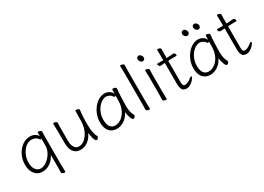

<svg xmlns="http://www.w3.org/2000/svg" viewBox="-9 -1565 3580 2599"><g transform="rotate(-30 1781.0 -265.5)"><path d="M428 -125V59Q428 85 427 110.5Q426 136 426 148Q426 160 441.5 167.5Q457 175 470 175Q485 175 485 166Q485 149 483.5 120Q482 91 482 60V-368Q482 -394 483 -419.5Q484 -445 484 -457Q484 -469 469 -476.5Q454 -484 441 -484Q426 -484 426 -475Q426 -465 426 -451Q426 -437 427 -420Q407 -452 375 -468Q343 -484 304 -484Q254 -484 209.5 -459.5Q165 -435 131 -393.5Q97 -352 77.5 -298.5Q58 -245 58 -186Q58 -91 103 -37.5Q148 16 220 16Q281 16 335 -18Q389 -52 428 -125ZM428 -384V-274Q428 -228 409 -184.5Q390 -141 359 -107.5Q328 -74 291.5 -54Q255 -34 220 -34Q177 -34 145.5 -72.5Q114 -111 114 -189Q114 -234 128.5 -278Q143 -322 169 -357.5Q195 -393 229.5 -414.5Q264 -436 305 -436Q333 -436 359.5 -423.5Q386 -411 405 -381Q408 -376 414 -376Q423 -376 428 -384Z M1074 -457V-459Q1074 -470 1059 -477Q1044 -484 1030 -484Q1014 -484 1014 -475Q1014 -466 1014 -444Q1014 -422 1013.5 -394.5Q1013 -367 1012.5 -341.5Q1012 -316 1011 -301Q1007 -224 978 -163.5Q949 -103 906.5 -68.5Q864 -34 818 -34Q770 -34 747 -75Q724 -116 724 -175V-368Q724 -380 724.5 -397.5Q725 -415 725.5 -431.5Q726 -448 726 -456Q726 -468 711 -475.5Q696 -483 682 -483Q667 -483 667 -474Q667 -463 667.5 -439.5Q668 -416 669 -395Q670 -374 670 -368V-171Q670 -123 683 -80.5Q696 -38 728.5 -11Q761 16 818 16Q880 16 931.5 -22.5Q983 -61 1016 -132Q1016 -118 1020 -94Q1024 -70 1030.5 -46Q1037 -22 1046.5 -5.5Q1056 11 1068 11Q1081 11 1091.5 -3Q1102 -17 1102 -27Q1102 -30 1100 -34Q1081 -64 1071.5 -116.5Q1062 -169 1062 -237Q1062 -323 1066.5 -381Q1071 -439 1074 -457Z M1653 -457V-459Q1653 -470 1637.5 -477Q1622 -484 1608 -484Q1591 -484 1591 -475Q1591 -468 1590.5 -450.5Q1590 -433 1589 -410Q1573 -448 1539.5 -466Q1506 -484 1469 -484Q1425 -484 1381.5 -460Q1338 -436 1302.5 -393Q1267 -350 1245.5 -294Q1224 -238 1224 -175Q1224 -81 1267.5 -32.5Q1311 16 1383 16Q1440 16 1495.5 -18.5Q1551 -53 1587 -126Q1588 -109 1593 -86Q1598 -63 1605.5 -40.5Q1613 -18 1622.5 -3.5Q1632 11 1642 11Q1656 11 1666.5 -2.5Q1677 -16 1677 -27Q1677 -30 1675 -34Q1658 -61 1650.5 -93Q1643 -125 1641.5 -152.5Q1640 -180 1640 -193Q1640 -211 1641 -246Q1642 -281 1643.5 -321.5Q1645 -362 1647.5 -398.5Q1650 -435 1653 -457ZM1589 -386Q1588 -361 1588 -333.5Q1588 -306 1587 -291Q1584 -214 1554 -156Q1524 -98 1478.5 -66Q1433 -34 1383 -34Q1339 -34 1310 -68.5Q1281 -103 1281 -180Q1281 -234 1297.5 -280.5Q1314 -327 1342 -362Q1370 -397 1403.5 -416.5Q1437 -436 1470 -436Q1493 -436 1518 -422.5Q1543 -409 1562 -380Q1565 -376 1571 -376Q1576 -376 1581.5 -379Q1587 -382 1589 -386Z M1845 -590V-105Q1845 -98 1844.5 -80Q1844 -62 1843.5 -43.5Q1843 -25 1843 -17Q1843 -5 1858.5 2.5Q1874 10 1887 10Q1903 10 1903 1Q1903 -11 1902.5 -34Q1902 -57 1901 -78Q1900 -99 1900 -105V-590Q1900 -602 1900.5 -620Q1901 -638 1901.5 -654.5Q1902 -671 1902 -679Q1902 -691 1886.5 -698.5Q1871 -706 1858 -706Q1842 -706 1842 -697Q1842 -686 1842.5 -664Q1843 -642 1844 -621Q1845 -600 1845 -590Z M2140 -602Q2177 -602 2177 -641Q2177 -661 2162 -678.5Q2147 -696 2130 -696Q2111 -696 2101.5 -685Q2092 -674 2092 -655Q2092 -637 2106.5 -619.5Q2121 -602 2140 -602ZM2108 -368V-105Q2108 -98 2107.5 -80Q2107 -62 2106.5 -43.5Q2106 -25 2106 -17Q2106 -6 2122 1.5Q2138 9 2151 9Q2166 9 2166 1Q2166 -11 2165.5 -34Q2165 -57 2164 -78Q2163 -99 2163 -105V-368Q2163 -380 2163.5 -398Q2164 -416 2164.5 -432.5Q2165 -449 2165 -457Q2165 -468 2149.5 -475.5Q2134 -483 2120 -483Q2105 -483 2105 -475Q2105 -464 2105.5 -442Q2106 -420 2107 -399Q2108 -378 2108 -368Z M2583 -89 2578 -85Q2552 -64 2526 -51Q2500 -38 2479 -38Q2457 -38 2449 -52Q2441 -66 2441 -108V-434L2482 -436Q2502 -437 2530 -437Q2558 -437 2568 -437Q2578 -437 2578 -449Q2578 -460 2569 -472.5Q2560 -485 2548 -485H2547Q2537 -484 2513 -482Q2489 -480 2471 -479L2441 -478V-528Q2441 -540 2441.5 -558Q2442 -576 2442.5 -592.5Q2443 -609 2443 -617Q2443 -629 2428 -636.5Q2413 -644 2400 -644Q2385 -644 2385 -635Q2385 -624 2385.5 -602Q2386 -580 2386.5 -559Q2387 -538 2387 -528V-475H2298Q2288 -475 2288 -465Q2288 -455 2297 -441.5Q2306 -428 2319 -428Q2319 -428 2340 -429.5Q2361 -431 2383 -432H2387V-110Q2387 -47 2405 -15.5Q2423 16 2475 16Q2500 16 2524 3Q2548 -10 2567.5 -28Q2587 -46 2599 -63Q2611 -80 2611 -88Q2611 -97 2602 -97Q2595 -97 2583 -89Z M3007 -598Q3024 -598 3034.5 -609Q3045 -620 3045 -638Q3045 -658 3029.5 -675.5Q3014 -693 2997 -693Q2978 -693 2968 -682Q2958 -671 2958 -652Q2958 -634 2973 -616Q2988 -598 3007 -598ZM2834 -598Q2851 -598 2861.5 -609Q2872 -620 2872 -638Q2872 -658 2856.5 -675.5Q2841 -693 2824 -693Q2805 -693 2795 -682Q2785 -671 2785 -652Q2785 -634 2800 -616Q2815 -598 2834 -598ZM3114 -457V-459Q3114 -470 3098.5 -477Q3083 -484 3069 -484Q3052 -484 3052 -475Q3052 -468 3051.5 -450.5Q3051 -433 3050 -410Q3034 -448 3000.5 -466Q2967 -484 2930 -484Q2886 -484 2842.5 -460Q2799 -436 2763.5 -393Q2728 -350 2706.5 -294Q2685 -238 2685 -175Q2685 -81 2728.5 -32.5Q2772 16 2844 16Q2901 16 2956.5 -18.5Q3012 -53 3048 -126Q3049 -109 3054 -86Q3059 -63 3066.5 -40.5Q3074 -18 3083.5 -3.5Q3093 11 3103 11Q3117 11 3127.5 -2.5Q3138 -16 3138 -27Q3138 -30 3136 -34Q3119 -61 3111.5 -93Q3104 -125 3102.5 -152.5Q3101 -180 3101 -193Q3101 -211 3102 -246Q3103 -281 3104.5 -321.5Q3106 -362 3108.5 -398.5Q3111 -435 3114 -457ZM3050 -386Q3049 -361 3049 -333.5Q3049 -306 3048 -291Q3045 -214 3015 -156Q2985 -98 2939.5 -66Q2894 -34 2844 -34Q2800 -34 2771 -68.5Q2742 -103 2742 -180Q2742 -234 2758.5 -280.5Q2775 -327 2803 -362Q2831 -397 2864.5 -416.5Q2898 -436 2931 -436Q2954 -436 2979 -422.5Q3004 -409 3023 -380Q3026 -376 3032 -376Q3037 -376 3042.5 -379Q3048 -382 3050 -386Z M3518 -89 3513 -85Q3487 -64 3461 -51Q3435 -38 3414 -38Q3392 -38 3384 -52Q3376 -66 3376 -108V-434L3417 -436Q3437 -437 3465 -437Q3493 -437 3503 -437Q3513 -437 3513 -449Q3513 -460 3504 -472.5Q3495 -485 3483 -485H3482Q3472 -484 3448 -482Q3424 -480 3406 -479L3376 -478V-528Q3376 -540 3376.5 -558Q3377 -576 3377.5 -592.5Q3378 -609 3378 -617Q3378 -629 3363 -636.5Q3348 -644 3335 -644Q3320 -644 3320 -635Q3320 -624 3320.5 -602Q3321 -580 3321.5 -559Q3322 -538 3322 -528V-475H3233Q3223 -475 3223 -465Q3223 -455 3232 -441.5Q3241 -428 3254 -428Q3254 -428 3275 -429.5Q3296 -431 3318 -432H3322V-110Q3322 -47 3340 -15.5Q3358 16 3410 16Q3435 16 3459 3Q3483 -10 3502.5 -28Q3522 -46 3534 -63Q3546 -80 3546 -88Q3546 -97 3537 -97Q3530 -97 3518 -89Z"/></g></svg>

Font: Klee One
Style: Regular
Weight: 400
Designer: Fontworks Inc.
Foundry: Fontworks Inc.
Version: Version 1.100